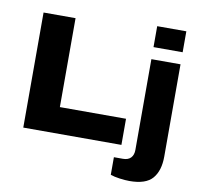

<svg xmlns="http://www.w3.org/2000/svg" viewBox="-96 -826 1179 1129"><g transform="rotate(10 493.5 -261.5)"><path d="M752 -599V-724H926V-599ZM80 0V-687H271V-156H666V0ZM749 201Q724 201 690.5 196.5Q657 192 635 184V79H689Q720 79 736 62Q752 45 752 15V-527H926V24Q926 108 886.5 154.5Q847 201 749 201Z"/></g></svg>

Font: Archivo SemiExpanded ExtraBold
Style: Regular
Weight: 800
Width: 6
Designer: Hector Gatti
Foundry: Omnibus-Type
Version: Version 2.001; ttfautohint (v1.8.3)